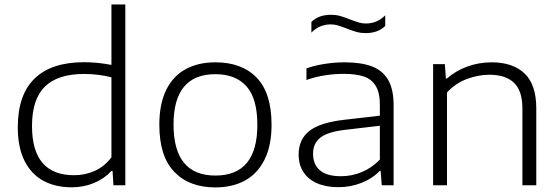

<svg xmlns="http://www.w3.org/2000/svg" viewBox="-20 -828 2500 858"><path d="M59.5 -259.5Q59.5 -404 134.5 -477Q209.5 -550 355.5 -550Q414.5 -550 478 -538V-808H540V0H487L483 -64H478Q446 -29.5 400 -10.2Q354 9 300 9Q228.5 9 174.5 -19.8Q120.5 -48.5 90 -108.5Q59.5 -168.5 59.5 -259.5ZM478 -125V-482.5Q452 -489.5 420 -493.5Q388 -497.5 356 -497.5Q238 -497.5 180.5 -440.8Q123 -384 123 -265Q123 -45 311 -45Q360 -45 403.2 -64.2Q446.5 -83.5 478 -125Z M692 -270.5Q692 -364 722.8 -426.2Q753.5 -488.5 809.8 -519Q866 -549.5 942.5 -549.5Q1061 -549.5 1127.2 -480.8Q1193.5 -412 1193.5 -270.5Q1193.5 -177.5 1162.2 -114.8Q1131 -52 1074.8 -21.2Q1018.5 9.5 942.5 9.5Q825.5 9.5 758.8 -60Q692 -129.5 692 -270.5ZM1130 -270Q1130 -388.5 1081.2 -442.5Q1032.5 -496.5 942.5 -496.5Q755.5 -496.5 755.5 -271.5Q755.5 -43.5 942.5 -43.5Q1130 -43.5 1130 -270Z M1739 -357.5V0H1686L1681 -64H1676.5Q1645.5 -31 1596.2 -11.2Q1547 8.5 1492.5 8.5Q1436.5 8.5 1396.5 -9.2Q1356.5 -27 1335.5 -59.8Q1314.5 -92.5 1314.5 -137Q1314.5 -206 1363.2 -243.5Q1412 -281 1521 -293L1677.5 -311V-359.5Q1677.5 -413.5 1659.2 -443.8Q1641 -474 1606 -486Q1571 -498 1515 -498Q1476 -498 1433 -491.5Q1390 -485 1349.5 -470.5V-522.5Q1386 -535.5 1431.2 -542.5Q1476.5 -549.5 1520 -549.5Q1593.5 -549.5 1641.5 -531.5Q1689.5 -513.5 1714.2 -471.5Q1739 -429.5 1739 -357.5ZM1677.5 -115V-266L1523.5 -248Q1445.5 -239 1412.2 -213.5Q1379 -188 1379 -141.5Q1379 -93 1409.8 -66.8Q1440.5 -40.5 1503.5 -40.5Q1552.5 -40.5 1597.2 -59.2Q1642 -78 1677.5 -115ZM1528.5 -701Q1503.5 -710.5 1488.5 -714.8Q1473.5 -719 1458.5 -719Q1433 -719 1412 -710.2Q1391 -701.5 1371.5 -682.5V-730Q1404 -762 1459.5 -762Q1480.5 -762 1499.5 -756.8Q1518.5 -751.5 1544.5 -741Q1569.5 -731.5 1584.5 -727.2Q1599.5 -723 1614.5 -723Q1640 -723 1661 -731.8Q1682 -740.5 1701.5 -759.5V-712Q1669 -680 1613.5 -680Q1593 -680 1573.8 -685.2Q1554.5 -690.5 1528.5 -701Z M1915.5 -541.5H1968L1972.5 -477H1977Q2017.5 -512.5 2069.2 -531Q2121 -549.5 2177.5 -549.5Q2271.5 -549.5 2324 -499.8Q2376.5 -450 2376.5 -343.5V0H2314.5V-342.5Q2314.5 -422.5 2276.8 -458.2Q2239 -494 2167.5 -494Q2117 -494 2066 -474.8Q2015 -455.5 1977.5 -415V0H1915.5Z"/></svg>

Font: Encode Sans Expanded Light
Style: Regular
Weight: 300
Width: 7
Designer: Multiple Designers
Foundry: Impallari Type
Version: Version 2.000